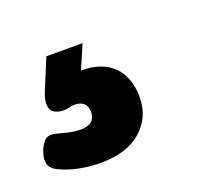

<svg xmlns="http://www.w3.org/2000/svg" viewBox="-179 -81 490 424"><g transform="rotate(-20 65.5 131.0)"><path d="M-5.3 262.4Q-29.6 262.4 -56.1 257.2Q-82.6 251.9 -104.1 240.7Q-116.4 233.9 -119.2 223.2Q-121.9 212.6 -117.9 199.6Q-113.9 185.6 -104.8 174.2Q-95.7 162.9 -76.9 167.9Q-67.9 170.3 -51.7 174.2Q-35.6 178.1 -21.6 178.1Q-4 178.1 4.3 170.4Q12.7 162.8 12.7 149.8Q12.7 131.8 0.4 125.4Q-11.9 119.1 -30.2 123.8Q-43.2 127 -54.6 123.9Q-66 120.8 -71 113.8Q-75 105.8 -74 94.8Q-73 83.9 -67 69.9L-38.1 0H47.1L12.8 79.3L-20.1 61.3Q29.7 50.8 61.7 60.6Q93.7 70.4 109.2 95.1Q124.8 119.7 124.8 154.4Q124.8 202.1 90.6 232.3Q56.3 262.4 -5.3 262.4Z"/></g></svg>

Font: Playpen Sans Thai
Style: Regular
Weight: 400
Designer: Sirin Gunkloy, Laura Meseguer, Veronika Burian, José Scaglione
Foundry: TypeTogether
Version: Version 2.000